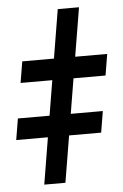

<svg xmlns="http://www.w3.org/2000/svg" viewBox="-106 -753 508 791"><g transform="rotate(-5 148.0 -357.5)"><path d="M251.1 -715.5 132.3 0H44.8L163.2 -715.5ZM-15.9 -425.8 -1.2 -513.8H350.1L335.4 -425.8ZM-54.3 -193 -39.7 -281H311.6L297 -193Z"/></g></svg>

Font: Inter
Style: Italic
Weight: 400
Italic angle: -9.3988°
Designer: Rasmus Andersson
Foundry: rsms
Version: Version 4.001;git-66647c0bb